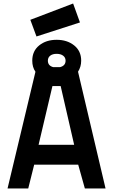

<svg xmlns="http://www.w3.org/2000/svg" viewBox="-20 -1075 645 1095"><path d="M443 -729Q443 -694 425 -666L582 0H464L426 -136H175L141 0H23L182 -665V-666Q164 -692 164 -729Q164 -784 203.5 -816Q243 -848 303 -848Q363 -848 403 -816Q443 -784 443 -729ZM279 -584 200 -249H403L326 -584ZM153 -962 397 -1055 436 -947 188 -867ZM253 -729Q253 -700 284 -692H322Q354 -700 354 -729Q354 -747 340 -757.5Q326 -768 303 -768Q280 -768 266.5 -757.5Q253 -747 253 -729Z"/></svg>

Font: TitilliumText22L Rg
Style: Bold
Weight: 700
Designer: Campivisivi
Foundry: Campivisivi
Version: 1.000